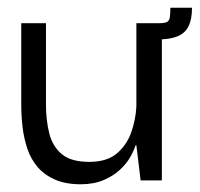

<svg xmlns="http://www.w3.org/2000/svg" viewBox="-20 -467 517 497"><path d="M189 10Q150 10 122.5 -2Q95 -14 77.5 -34.5Q60 -55 51 -81.5Q42 -108 38.5 -137.5Q35 -167 35 -197V-407H99V-196Q99 -156 107.5 -122Q116 -88 140 -68Q164 -48 211 -48Q256 -48 281.5 -69Q307 -90 319 -122.5Q331 -155 333 -191V-407H399V0H344L333 -91H331Q327 -78 317.5 -61Q308 -44 291 -28Q274 -12 248.5 -1Q223 10 189 10ZM363 -365 365 -407H393Q406 -407 412 -410Q418 -413 419.5 -421.5Q421 -430 421 -447H477Q477 -417 468 -399Q459 -381 439.5 -373Q420 -365 390 -365Z"/></svg>

Font: Darker Grotesque Light Medium
Style: Regular
Weight: 500
Version: Version 1.000;gftools[0.9.28]